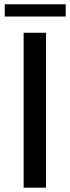

<svg xmlns="http://www.w3.org/2000/svg" viewBox="-20 -869 324 889"><path d="M192.9 0H89.4V-717.3H192.9ZM2 -849.1H284.2V-792.5H2Z"/></svg>

Font: Lato-Medium
Style: Regular
Weight: 500
Designer: Lukasz Dziedzic
Foundry: tyPoland Lukasz Dziedzic
Version: Version 2.006; 2014-01-15